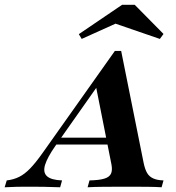

<svg xmlns="http://www.w3.org/2000/svg" viewBox="-85 -792 746 812"><path d="M-65.3 0 -56.5 -29Q-27.4 -32.3 -4 -44Q19.4 -55.6 42.7 -79.8Q66.1 -104 95.2 -145.2L400.8 -576.6H427.4L522.6 -102.4Q528.2 -75.8 537.1 -60.5Q546 -45.2 562.9 -37.5Q579.8 -29.8 606.5 -29L598.4 0Q575 -1.6 538.7 -2Q502.4 -2.4 456.5 -2.4Q396.8 -2.4 353.2 -2Q309.7 -1.6 285.5 0L293.5 -29Q333.9 -29.8 355.6 -36.3Q377.4 -42.7 384.3 -57.3Q391.1 -71.8 386.3 -96.8L319.4 -433.9L356.5 -469.4L149.2 -175Q115.3 -126.6 105.6 -94.8Q96 -62.9 113.7 -46.8Q131.5 -30.6 177.4 -29L169.4 0Q132.3 -1.6 98.8 -2Q65.3 -2.4 34.7 -2.4Q9.7 -2.4 -14.1 -2Q-37.9 -1.6 -65.3 0ZM141.9 -180.6 160.5 -209.7H406.5L412.1 -180.6ZM260.5 -627.4 248.4 -647.6 431.5 -771.8H484.7L606.5 -648.4L591.1 -627.4L382.3 -699.2L433.9 -705.6Z"/></svg>

Font: Playfair 5pt SemiExpanded Light ExtraBold
Style: Italic
Weight: 800
Italic angle: -15.6°
Version: Version 2.001;gftools[0.9.30]